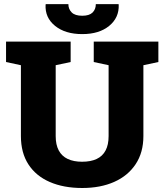

<svg xmlns="http://www.w3.org/2000/svg" viewBox="-20 -916 809 946"><path d="M385.3 10.3Q293.5 10.3 225.3 -19.3Q157.2 -48.8 120.1 -106Q83 -163.1 83 -245.6V-594.7L9.8 -610.4V-710.9H328.1V-610.4L254.4 -594.7V-245.6Q254.4 -202.6 269.5 -174.6Q284.7 -146.5 313.7 -132.8Q342.8 -119.1 384.3 -119.1Q427.2 -119.1 456.3 -132.8Q485.4 -146.5 500.2 -174.6Q515.1 -202.6 515.1 -245.6V-594.7L441.9 -610.4V-710.9H760.3V-610.4L686.5 -594.7V-245.6Q686.5 -164.6 648.4 -107.2Q610.4 -49.8 542.7 -19.8Q475.1 10.3 385.3 10.3ZM385.3 -748Q301.3 -748 251.2 -788.6Q201.2 -829.1 204.6 -892.6L205.6 -895.5H316.9Q316.9 -871.1 333.3 -854.7Q349.6 -838.4 385.3 -838.4Q419.9 -838.4 436 -854.2Q452.1 -870.1 452.1 -895.5H564L564.9 -892.6Q567.4 -829.1 518.1 -788.6Q468.8 -748 385.3 -748Z"/></svg>

Font: Roboto Slab LO Black
Style: Regular
Weight: 900
Designer: Google
Version: Version 2.000